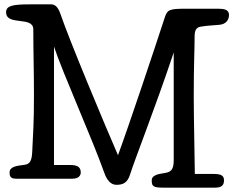

<svg xmlns="http://www.w3.org/2000/svg" viewBox="-20 -821 1097 882"><path d="M987 -707C1016 -709 1032 -728 1032 -752C1032 -777 1010 -781 980 -781H840C757 -781 749 -778 736 -738C691 -600 575 -252 522 -108C459 -253 298 -638 258 -756C246 -792 231 -801 214 -801H116C37 -801 8 -794 8 -765C8 -700 133 -749 133 -686C133 -582 136 -493 136 -383C136 -250 132 -214 128 -123C126 -82 117 -67 93 -64C53 -59 24 -55 24 -28C24 -5 34 0 58 0H311C342 0 351 -15 351 -29C351 -59 327 -63 301 -63H228V-607C268 -486 406 -178 458 -30C463 -16 478 28 515 28C545 28 565 19 577 -18C601 -94 691 -320 778 -580V-84C778 -39 763 -30 735 -26C699 -21 677 -13 677 7C677 33 682 41 728 41H969C1002 41 1009 26 1009 7C1009 -15 995 -22 959 -22H875C875 -76 870 -270 870 -380C870 -521 874 -597 874 -652C874 -677 878 -696 905 -699C934 -704 959 -704 987 -707Z"/></svg>

Font: Life Savers
Style: ExtraBold
Weight: 800
Designer: Pablo Impallari, Rodrigo Fuenzalida, Brenda Gallo
Foundry: Pablo Impallari, Rodrigo Fuenzalida, Brenda Gallo
Version: Version 3.000